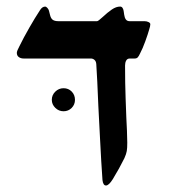

<svg xmlns="http://www.w3.org/2000/svg" viewBox="-20 -548 538 590"><path d="M52.7 -368.2Q43.9 -368.2 37.8 -372.6Q31.7 -377 31.7 -385.7Q31.7 -391.1 39.6 -405.8Q52.7 -432.6 70.1 -462.9Q87.4 -493.2 102.5 -516.1Q109.4 -527.8 119.1 -527.8Q121.6 -527.8 125.5 -523.7Q129.4 -519.5 130.4 -515.1Q131.3 -511.2 134 -501Q136.7 -490.7 142.6 -486.8Q148.4 -482.9 159.7 -482.9H278.3Q281.7 -482.9 295.4 -495.6Q310.5 -509.8 323.7 -518.8Q336.9 -527.8 349.1 -527.8Q353.5 -527.8 356.2 -524.2Q358.9 -520.5 359.9 -514.6Q360.4 -512.2 361.6 -502.9Q362.8 -493.7 366.7 -488.3Q370.6 -482.9 378.4 -482.9H424.3Q430.7 -482.9 436.3 -480.2Q441.9 -477.5 441.9 -473.6Q441.9 -467.8 438.5 -457.5Q434.6 -443.4 426.5 -421.1Q418.5 -398.9 410.2 -383.3Q406.7 -375.5 403.3 -371.8Q399.9 -368.2 394 -368.2H378.9Q371.1 -368.2 367.7 -361.8Q364.3 -355.5 364.3 -346.7Q364.3 -293 366 -246.1Q367.7 -199.2 368.2 -186.5Q370.6 -145 371.1 -109.4Q371.1 -92.8 369.6 -84Q368.2 -75.2 362.3 -62Q346.7 -30.3 326.7 2.4Q314.5 22 305.7 22Q296.9 22 294.9 5.4Q291 -48.8 287.4 -121.8Q283.7 -194.8 282.2 -222.2Q278.8 -308.1 275.9 -350.6Q275.4 -359.4 270.5 -363.8Q265.6 -368.2 259.3 -368.2ZM175.3 -206.1Q160.6 -206.1 149.9 -216.6Q139.2 -227.1 139.2 -241.2Q139.2 -255.9 149.9 -266.4Q160.6 -276.9 175.3 -276.9Q190.4 -276.9 200.4 -266.6Q210.4 -256.3 210.4 -241.2Q210.4 -226.6 200.2 -216.3Q189.9 -206.1 175.3 -206.1Z"/></svg>

Font: David Libre Medium
Style: Regular
Weight: 500
Version: Version 1.000